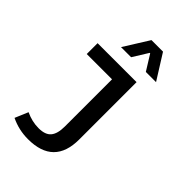

<svg xmlns="http://www.w3.org/2000/svg" viewBox="-272 -834 1143 1143"><g transform="rotate(45 300.0 -262.5)"><path d="M199.2 -573.2 297.9 -731H395L494.1 -573.2H408.2L348.1 -669.9H344.2L284.2 -573.2ZM84 -399.9V-491.2H412.1V-8.8Q412.1 206.1 194.8 206.1Q117.7 206.1 48.8 172.9L84 89.8Q137.7 115.2 193.4 115.2Q249 115.2 272.9 86.9Q296.9 58.6 296.9 -2.9V-399.9Z"/></g></svg>

Font: SourceCodePro-Semibold
Style: Regular
Weight: 600
Monospace: yes
Designer: Paul D. Hunt
Foundry: Adobe Systems Incorporated
Version: Version 1.009;PS 1.000;hotconv 1.0.70;makeotf.lib2.5.5900